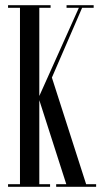

<svg xmlns="http://www.w3.org/2000/svg" viewBox="-20 -720 404 740"><path d="M11 0V-10H57V-690H11V-700H175V-690H131.5V-350L284 -690H236.5V-700H341V-690H296.5L180 -421L312 -10H350.5V0H196.5V-10H235.5L131.5 -334V-10H173V0Z"/></svg>

Font: Imbue 100pt
Style: Regular
Weight: 400
Designer: Tyler Finck
Foundry: Etcetera Type Company
Version: Version 1.102; ttfautohint (v1.8.3)